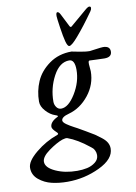

<svg xmlns="http://www.w3.org/2000/svg" viewBox="-168 -721 749 1058"><g transform="rotate(-10 207.0 -192.0)"><path d="M293 -566 381 -641Q399 -657 407 -657Q416 -657 416 -648Q416 -640 409 -630Q357 -556 312 -504Q276 -462 262 -462Q252 -462 244 -492Q237 -518 229 -572Q221 -626 221 -636Q221 -657 229 -657Q238 -657 246 -640L282 -569Q287 -561 293 -566ZM13 142Q13 175 65.5 199Q118 223 186 223Q215 223 241 217.5Q267 212 287.5 196Q308 180 308 156Q308 142 302.5 131Q297 120 293.5 117Q290 114 279 105Q218 56 163 36Q154 33 135 39Q101 51 57 82.5Q13 114 13 142ZM122 -175Q122 -158 132 -144Q142 -130 158 -130Q199 -130 238.5 -194.5Q278 -259 278 -326Q278 -384 247 -384Q193 -384 157.5 -317.5Q122 -251 122 -175ZM268 -430Q270 -430 306.5 -422.5Q343 -415 368 -415Q370 -415 402 -419.5Q434 -424 443 -424Q482 -424 482 -393Q482 -361 441 -361Q427 -361 394.5 -362.5Q362 -364 358 -364Q352 -364 351 -355Q350 -346 352 -329Q354 -312 354 -305Q354 -231 307 -172Q260 -113 194 -95Q152 -84 152 -64Q152 -59 157 -53Q162 -47 171.5 -40.5Q181 -34 189.5 -29Q198 -24 210 -17.5Q222 -11 228 -8Q238 -2 270.5 16.5Q303 35 316.5 44Q330 53 350.5 69Q371 85 379.5 100.5Q388 116 388 133Q388 192 303 232.5Q218 273 123 273Q76 273 35.5 263.5Q-5 254 -36.5 228Q-68 202 -68 162Q-68 125 -11.5 78.5Q45 32 111 9Q123 5 111 -6Q87 -28 87 -40Q87 -68 130 -89Q139 -94 120 -100Q92 -109 68 -135.5Q44 -162 44 -189Q44 -248 67 -301Q90 -354 143 -392Q196 -430 268 -430Z"/></g></svg>

Font: EB Garamond 08
Style: Italic
Weight: 400
Italic angle: -14°
Version: Version 0.016